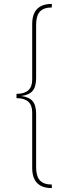

<svg xmlns="http://www.w3.org/2000/svg" viewBox="-20 -838 368 978"><path d="M244 -800Q202 -800 183 -778.5Q164 -757 164 -712V-441Q164 -396 146 -375Q128 -354 88 -349Q128 -344 146 -323Q164 -302 164 -257V14Q164 59 183 80.5Q202 102 244 102V120Q144 120 144 17V-266Q144 -338 64 -338V-360Q144 -360 144 -432V-715Q144 -818 244 -818Z"/></svg>

Font: Fira Sans Thin
Style: Regular
Weight: 100
Designer: bBox Type GmbH & Carrois Corporate GbR & Edenspiekermann AG
Foundry: bBox Type GmbH & Carrois Corporate GbR & Edenspiekermann AG
Version: Version 4.301